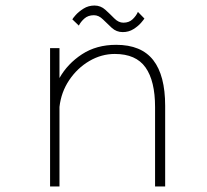

<svg xmlns="http://www.w3.org/2000/svg" viewBox="-20 -674 750 694"><path d="M161 0V-500H195V-392Q224 -443.5 276.2 -477.8Q328.5 -512 400 -512Q490.5 -512 533.8 -456.8Q577 -401.5 577 -291.5V0H540.5V-287Q540.5 -381.5 506 -430.2Q471.5 -479 395 -479Q346.5 -479 303 -453.5Q259.5 -428 230.2 -384.5Q201 -341 195 -287.5V0ZM423.5 -558Q401 -558 384.2 -573.2Q367.5 -588.5 352.2 -603.8Q337 -619 319.5 -619Q298.5 -619 285 -607Q271.5 -595 265 -581.5L241.5 -604Q242.5 -607 253.2 -619.2Q264 -631.5 281.8 -642.8Q299.5 -654 321.5 -654Q344 -654 361 -638.5Q378 -623 393.2 -607.5Q408.5 -592 426 -592Q446.5 -592 459.5 -604.5Q472.5 -617 478.5 -631L502 -607Q500 -603.5 489.8 -591.5Q479.5 -579.5 462.5 -568.8Q445.5 -558 423.5 -558Z"/></svg>

Font: League Mono Thin
Style: Regular
Weight: 100
Width: 6
Designer: Tyler Finck
Foundry: The League of Moveable Type / Tyler Finck
Version: Version 2.300;RELEASE